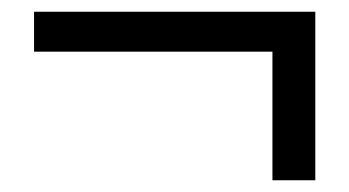

<svg xmlns="http://www.w3.org/2000/svg" viewBox="-20 -423 595 327"><path d="M444 -116H517V-403H38V-335H444Z"/></svg>

Font: Noto Sans CJK SC Regular
Style: Regular
Weight: 400
Designer: Ryoko NISHIZUKA (kana & ideographs); Paul D. Hunt (Latin, Greek & Cyrillic); Wenlong ZHANG (bopomofo); Sandoll Communica
Foundry: Adobe Systems Incorporated
Version: Version 1.004;PS 1.004;hotconv 1.0.82;makeotf.lib2.5.63406